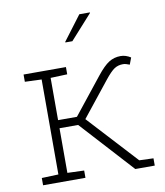

<svg xmlns="http://www.w3.org/2000/svg" viewBox="-85 -832 773 902"><g transform="rotate(-10 302.0 -381.0)"><path d="M47.4 0V-34.7L127 -37.6V-490.7L47.4 -493.7V-528.3H249.5V-493.7L169.9 -490.7V-289.1H259.8L396.5 -460.9Q430.2 -503.4 455.1 -519Q480 -534.7 510.7 -534.7Q523.4 -534.7 535.6 -530.8Q547.9 -526.9 559.1 -519.5L546.9 -487.3Q537.1 -490.7 530.5 -492.9Q523.9 -495.1 515.1 -495.1Q491.7 -495.1 473.9 -483.2Q456.1 -471.2 429.2 -437.5L296.9 -271.5L512.7 -37.1L580.1 -34.7V0H487.3L258.8 -250.5H169.9V-37.6L249.5 -34.7V0ZM266.1 -644.5 354.5 -761.7H404.3L405.3 -759.3L300.3 -642.6H268.1Z"/></g></svg>

Font: Roboto Slab ExtraLight
Style: Regular
Weight: 250
Designer: Google
Version: Version 2.000; ttfautohint (v1.8.1.43-b0c9)